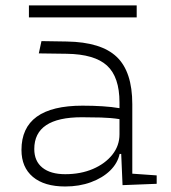

<svg xmlns="http://www.w3.org/2000/svg" viewBox="-20 -673 626 703"><path d="M428.7 4.9 423.8 -109.4H418Q410.6 -75.2 383.1 -48.3Q355.5 -21.5 313 -5.9Q270.5 9.8 218.8 9.8Q142.1 9.8 100.3 -25.4Q58.6 -60.5 58.6 -124Q58.6 -286.1 282.2 -286.1Q320.3 -286.1 355.2 -283.9Q390.1 -281.7 417.5 -276.9V-297.9Q417.5 -391.1 371.8 -432.9Q326.2 -474.6 224.6 -476.1L122.1 -477.5L131.8 -522.5L224.6 -521Q350.6 -519 407.5 -464.6Q464.4 -410.2 464.4 -291.5V-37.1L553.7 -30.8V0ZM417.5 -236.8Q386.7 -241.7 349.9 -242.7Q313 -243.7 279.8 -243.7Q105.5 -243.7 105.5 -127.4Q105.5 -83 135.3 -59.1Q165 -35.2 218.8 -35.2Q275.4 -35.2 320.3 -54.4Q365.2 -73.7 391.4 -106.7Q417.5 -139.6 417.5 -181.2ZM85.9 -609.4V-653.3H480.5V-609.4Z"/></svg>

Font: Cascadia Mono NF ExtraLight
Style: Regular
Weight: 200
Monospace: yes
Designer: Aaron Bell
Foundry: Saja Typeworks
Version: Version 2404.023; ttfautohint (v1.8.4)